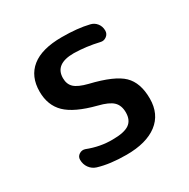

<svg xmlns="http://www.w3.org/2000/svg" viewBox="-129 -646 758 772"><g transform="rotate(-30 250.0 -260.0)"><path d="M242.2 -219.7Q147.5 -244.1 107.9 -282.7Q68.4 -321.3 68.4 -384.8Q68.4 -455.1 115.2 -492.7Q162.1 -530.3 254.9 -530.3Q328.1 -530.3 379.9 -517.6Q397.5 -513.7 408.7 -499.5Q419.9 -485.4 419.9 -465.8Q419.9 -450.2 407.2 -440.9Q394.5 -431.6 379.9 -435.5Q321.3 -449.2 264.6 -450.2Q176.8 -450.2 176.8 -384.8Q176.8 -356.4 194.3 -340.3Q211.9 -324.2 254.9 -313.5Q361.3 -288.1 399.9 -250.5Q438.5 -212.9 438.5 -139.6Q438.5 -67.4 387.7 -28.8Q336.9 9.8 245.1 9.8Q168 9.8 114.3 -6.8Q95.7 -12.7 84 -28.8Q72.3 -44.9 72.3 -66.4Q72.3 -81.1 85 -89.4Q97.7 -97.7 112.3 -92.8Q169.9 -70.3 227.5 -71.3Q280.3 -71.3 303.7 -87.4Q327.1 -103.5 327.1 -139.6Q327.1 -171.9 308.6 -189.9Q290 -208 242.2 -219.7Z"/></g></svg>

Font: Rounded-X Mgen+ 1mn medium
Style: Regular
Weight: 500
Designer: [Source Han Sans]
Ryoko NISHIZUKA  (kana & ideographs); Paul D. Hunt (Latin, Greek & Cyrillic); Wenlong ZHANG  (bopomofo
Version: Version 1.059.20150602